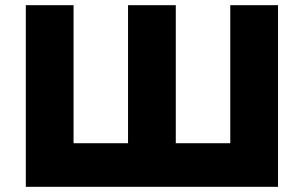

<svg xmlns="http://www.w3.org/2000/svg" viewBox="-20 -720 1171 740"><path d="M79.5 0V-700H263.5V-168H473.5V-700H657.5V-168H867.5V-700H1051.5V0Z"/></svg>

Font: Geologica Cursive ExtraBold
Style: Regular
Weight: 800
Designer: Sindre Bremnes, Frode Helland
Foundry: Monokrom Skriftforlag AS
Version: Version 1.010;gftools[0.9.28]